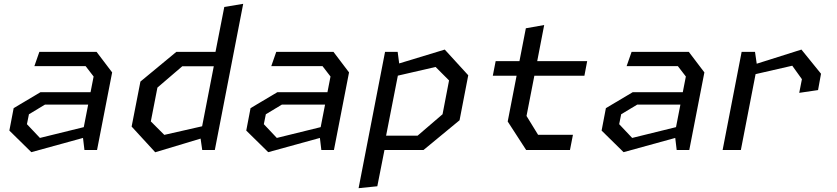

<svg xmlns="http://www.w3.org/2000/svg" viewBox="-20 -785 4380 1005"><path d="M422 0H488L567 -406L485.5 -513.5H186L160 -439H428L470 -384.5L454 -302.5H192L51.5 -219L29 -101.5L144 11.5L414.5 -63ZM121 -135 131.5 -187 215.5 -237.5H441.5L418.5 -119.5L189 -63Z M1038.5 0H1104.5L1253 -765L1154 -748.5L1108 -513.5H903L715 -358L669 -122.5L792.5 12L1030 -59.5ZM769.5 -149.5 804 -326.5 934 -438H1099L1038 -124L840 -79Z M1662 0H1728L1807 -406L1725.5 -513.5H1426L1400 -439H1668L1710 -384.5L1694 -302.5H1432L1291.5 -219L1269 -101.5L1384 11.5L1654.5 -63ZM1361 -135 1371.5 -187 1455.5 -237.5H1681.5L1658.5 -119.5L1429 -63Z M1857 200 1955 190 1992.5 0H2197L2385.5 -155.5L2431 -391L2308 -525.5L2069.5 -453L2061.5 -513.5H1995.5ZM2001 -75 2062.5 -389 2260 -434.5 2330.5 -364 2296.5 -187 2166 -75Z M2734 0H2963.5L2979 -79.5H2796.5L2736 -178L2777 -388.5H3039L3053.5 -465H2792L2828.5 -654L2732.5 -637L2699 -465H2574.5L2559.5 -388.5H2684L2637.5 -149Z M3522 0H3588L3667 -406L3585.5 -513.5H3286L3260 -439H3528L3570 -384.5L3554 -302.5H3292L3151.5 -219L3129 -101.5L3244 11.5L3514.5 -63ZM3221 -135 3231.5 -187 3315.5 -237.5H3541.5L3518.5 -119.5L3289 -63Z M4163.5 -299 4262 -313.5 4277.5 -399 4175 -525.5 3941 -451.5 3932 -513.5H3862L3762.5 0H3858L3935 -397L4127 -441L4177.5 -370.5Z"/></svg>

Font: Monaspace Krypton
Style: Italic
Weight: 400
Italic angle: -11°
Designer: Riley Cran & the Lettermatic Team
Foundry: Lettermatic
Version: Version 1.101 (Monaspace Krypton)